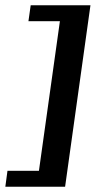

<svg xmlns="http://www.w3.org/2000/svg" viewBox="-25 -650 362 727"><path d="M-4.8 57 3.3 -3.3H122.4L201.8 -569.7H82.7L91.2 -630H317.5L221.5 57Z"/></svg>

Font: Alumni Sans SC Thin
Style: Italic
Weight: 100
Italic angle: -8°
Designer: Robert E. Leuschke
Foundry: Robert E. Leuschke
Version: Version 1.016